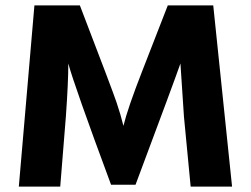

<svg xmlns="http://www.w3.org/2000/svg" viewBox="-20 -694 933 714"><path d="M204 0H50L108 -674H277Q398 -359 413.5 -313Q429 -267 439 -226Q455 -292 509 -430L604 -674H773L843 0H689L664 -261L651 -458Q630 -397 484 -7H393Q255 -379 234 -458Q234 -387 225 -261Z"/></svg>

Font: Hind Madurai
Style: Bold
Weight: 700
Designer: Jyotish Sonowal
Foundry: Indian Type Foundry
Version: Version 0.702;PS 1.0;hotconv 1.0.81;makeotf.lib2.5.63406